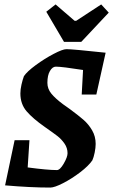

<svg xmlns="http://www.w3.org/2000/svg" viewBox="-20 -838 511 867"><path d="M349 -411 355 -522Q260 -537 232 -537Q217 -537 205.5 -517.5Q194 -498 194 -464Q194 -437 212 -415Q230 -393 265 -367Q271 -363 278.5 -357.5Q286 -352 296 -345Q334 -317 357 -297Q380 -277 396 -249.5Q412 -222 412 -188Q412 -171 407.5 -149Q403 -127 397 -114Q380 -89 342 -60Q304 -31 265 -11Q226 9 207 9Q117 9 3 -1L46 -205H113L105 -82Q195 -70 237 -70Q251 -70 268 -99.5Q285 -129 285 -146Q285 -170 271 -190Q257 -210 239.5 -223.5Q222 -237 182 -265Q129 -302 100.5 -335Q72 -368 72 -416Q72 -434 77 -456Q82 -478 88 -494Q102 -515 141.5 -544Q181 -573 222 -594.5Q263 -616 280 -616Q308 -616 457 -600L415 -411ZM189 -785 231 -818 317 -744H324L437 -818L471 -781L347 -649H269Z"/></svg>

Font: Grenze SemiBold
Style: Italic
Weight: 600
Italic angle: -10°
Designer: Renata Polastri
Foundry: Omnibus-Type
Version: Version 1.002; ttfautohint (v1.8)